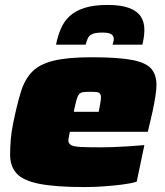

<svg xmlns="http://www.w3.org/2000/svg" viewBox="-20 -750 670 778"><path d="M323 8Q206 8 140 -5Q74 -18 47.5 -47Q21 -76 21 -123Q21 -151 23.5 -183Q26 -215 34 -254Q49 -327 64.5 -377.5Q80 -428 110 -459Q140 -490 197 -504Q254 -518 351 -518Q456 -518 513 -507.5Q570 -497 592 -472.5Q614 -448 614 -406Q614 -387 609.5 -358.5Q605 -330 599 -302Q593 -274 588 -254L579 -216H263Q261 -204 259 -195Q257 -186 257 -179Q258 -168 268.5 -162Q279 -156 307.5 -154.5Q336 -153 390 -153Q410 -153 438 -154Q466 -155 498.5 -157Q531 -159 565 -162L534 -14Q513 -7 478 -2.5Q443 2 403 5Q363 8 323 8ZM279 -297H380L383 -313Q386 -329 387.5 -338Q389 -347 389 -355Q389 -366 384.5 -371Q380 -376 371 -377Q362 -378 346 -378Q327 -378 316.5 -376.5Q306 -375 300 -367.5Q294 -360 289.5 -343.5Q285 -327 279 -297ZM207 -569Q214 -604 226.5 -633.5Q239 -663 262 -684.5Q285 -706 322.5 -718Q360 -730 415 -730Q471 -730 503.5 -717.5Q536 -705 550.5 -683Q565 -661 565 -630Q565 -616 563 -601Q561 -586 557 -569H436Q438 -575 439.5 -581Q441 -587 441 -592Q441 -604 431.5 -611Q422 -618 394 -618Q366 -618 353 -611.5Q340 -605 335.5 -594Q331 -583 327 -569Z"/></svg>

Font: Saira Expanded Black
Style: Italic
Weight: 900
Width: 7
Italic angle: -12°
Designer: Hector Gatti with collaboration of the Omnibus-Type team
Foundry: Omnibus-Type
Version: Version 1.101